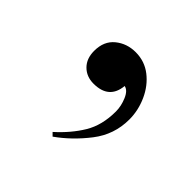

<svg xmlns="http://www.w3.org/2000/svg" viewBox="-81 -188 405 405"><g transform="rotate(45 121.5 15.0)"><path d="M117 140 110 133Q139 107 156.5 78Q174 49 174 8Q174 -8 167 -24.5Q160 -41 149 -43Q145 0 99 0Q78 0 64.5 -13.5Q51 -27 51 -50Q51 -79 70 -94.5Q89 -110 115 -110Q142 -110 162.5 -94Q183 -78 194.5 -52.5Q206 -27 206 0Q206 45 178.5 80.5Q151 116 117 140Z"/></g></svg>

Font: Mulat Addis
Style: Regular
Weight: 400
Designer: Fasil fikreab
Version: Version 1.001; ttfautohint (v1.8.3)